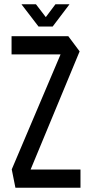

<svg xmlns="http://www.w3.org/2000/svg" viewBox="-20 -877 430 897"><path d="M34 -623V-708H299L352 -637L123 -85H356V0H52L35 -85V-86L263 -623ZM160 -753 81 -856V-857H148L194 -797L239 -857H304V-856L226 -753H161Z"/></svg>

Font: Foldit Thin
Style: Regular
Weight: 400
Version: Version 1.003